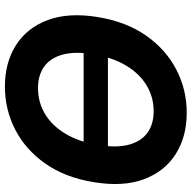

<svg xmlns="http://www.w3.org/2000/svg" viewBox="-19 -758 787 789"><g transform="rotate(90 374.5 -363.5)"><path d="M628.1 -413.5 617 -313.7H149.8L160.9 -413.5ZM336 9.8Q237.1 9.8 165.6 -35.6Q94 -81.1 62.2 -166.7Q30.4 -252.4 50.3 -373Q69.6 -489.9 126.8 -571.1Q184 -652.3 266.4 -694.8Q348.7 -737.3 443.5 -737.3Q542.1 -737.3 613.4 -691.9Q684.8 -646.6 716.7 -560.9Q748.7 -475.2 728.3 -353.5Q709.2 -237.1 652 -155.9Q594.7 -74.7 512.6 -32.5Q430.5 9.8 336 9.8ZM342.2 -126.2Q400.2 -126.2 448.2 -154.9Q496.2 -183.6 529.4 -238.8Q562.7 -293.9 575.7 -373Q588.1 -448 574.8 -498.7Q561.5 -549.4 526.2 -575.4Q490.9 -601.4 437.1 -601.4Q379.4 -601.4 331.2 -572.5Q282.9 -543.7 249.7 -488.5Q216.4 -433.3 202.9 -353.5Q190.7 -279.2 204.1 -228.5Q217.5 -177.8 253 -152Q288.6 -126.2 342.2 -126.2Z"/></g></svg>

Font: Inter Tight
Style: Italic
Weight: 400
Italic angle: -9.39999°
Designer: Rasmus Andersson
Foundry: rsms
Version: Version 3.002